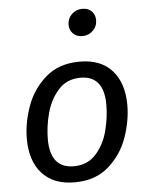

<svg xmlns="http://www.w3.org/2000/svg" viewBox="-55 -825 688 883"><g transform="rotate(-5 289.0 -384.0)"><path d="M52 -206Q52 -280 79.5 -356.5Q107 -433 168 -486Q229 -539 325 -539Q422 -539 474 -481Q526 -423 526 -321Q526 -248 499 -171.5Q472 -95 411 -41.5Q350 12 254 12Q157 12 104.5 -46Q52 -104 52 -206ZM430 -331Q430 -465 322 -465Q259 -465 220 -421.5Q181 -378 164.5 -316.5Q148 -255 148 -196Q148 -62 257 -62Q320 -62 359 -105.5Q398 -149 414 -210.5Q430 -272 430 -331ZM289 -712Q289 -741 309 -760.5Q329 -780 358 -780Q385 -780 401 -764Q417 -748 417 -723Q417 -694 397 -674.5Q377 -655 348 -655Q321 -655 305 -671.5Q289 -688 289 -712Z"/></g></svg>

Font: FiraGO
Style: Italic
Weight: 400
Italic angle: -8°
Designer: bBox Type GmbH
Foundry: bBox Type GmbH
Version: Version 1.001